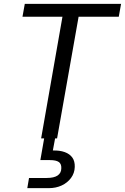

<svg xmlns="http://www.w3.org/2000/svg" viewBox="-20 -720 650 999"><path d="M194 0 305 -633H97L109 -700H610L598 -633H389L277 0ZM122 259 131 206H223Q261 206 280 193Q299 180 299 155Q300 133 286 123Q272 113 240 113H190L211 -7H268L255 63Q291 62 317 71.5Q343 81 356.5 100Q370 119 369 149Q368 181 349.5 206Q331 231 301 245Q271 259 233 259Z"/></svg>

Font: DM Sans 16pt
Style: Italic
Weight: 400
Italic angle: -10°
Version: Version 4.004;gftools[0.9.30]